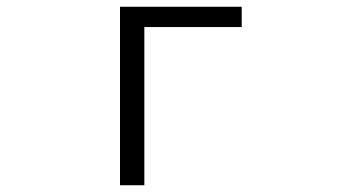

<svg xmlns="http://www.w3.org/2000/svg" viewBox="-20 -518 1040 568"><path d="M407 30V-438H695V-498H335V30Z"/></svg>

Font: LINE Seed JP_OTF Regular
Style: Regular
Weight: 400
Designer: LY Corporation & Fontrix & Fontworks
Version: Version 1.002